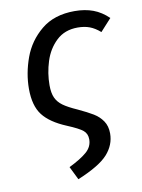

<svg xmlns="http://www.w3.org/2000/svg" viewBox="-85 -598 645 872"><g transform="rotate(-10 237.5 -161.5)"><path d="M175 155Q230 128 257.5 104Q285 80 285 46Q285 20 267 5Q249 -10 196 -32Q121 -63 88 -106Q55 -149 55 -227Q55 -298 81 -369.5Q107 -441 166.5 -490Q226 -539 320 -539Q368 -539 405.5 -525Q443 -511 475 -480L424 -424Q400 -445 376 -454Q352 -463 321 -463Q261 -463 222.5 -426.5Q184 -390 167 -336Q150 -282 150 -227Q150 -191 160 -169Q170 -147 192 -131Q214 -115 257 -96Q300 -76 325.5 -60.5Q351 -45 367 -21.5Q383 2 383 36Q383 89 345 131.5Q307 174 205 216Z"/></g></svg>

Font: FiraGO
Style: Italic
Weight: 400
Italic angle: -8°
Designer: bBox Type GmbH
Foundry: bBox Type GmbH
Version: Version 1.001